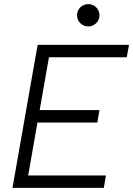

<svg xmlns="http://www.w3.org/2000/svg" viewBox="-20 -911 645 931"><path d="M40.5 0H483.4L493.7 -60.1H116.7L161.6 -316.9H451.7L462.4 -377.4H172.4L217.3 -633.3H594.7L605.5 -693.4H162.6L151.9 -633.3ZM407.7 -782.7C438 -782.7 462.4 -807.1 462.4 -836.9C462.4 -867.2 438 -891.1 407.7 -891.1C377.9 -891.1 353.5 -867.2 353.5 -836.9C353.5 -807.1 377.9 -782.7 407.7 -782.7Z"/></svg>

Font: Cascadia Mono PL Light
Style: Italic
Weight: 300
Italic angle: -10°
Monospace: yes
Designer: Aaron Bell
Foundry: Saja Typeworks
Version: Version 2404.023